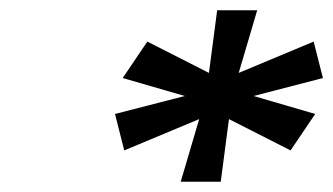

<svg xmlns="http://www.w3.org/2000/svg" viewBox="-20 -690 649 374"><path d="M481 -670H403L387 -548L267 -609L219 -538L340 -503L204 -468L222 -397L368 -458L332 -336H410L426 -458L546 -397L594 -468L474 -503L609 -538L591 -609L445 -548Z"/></svg>

Font: LT Wave Mono
Style: Italic
Weight: 400
Designer: Daniel Lyons
Version: Version 2.5 (Glyphs App)